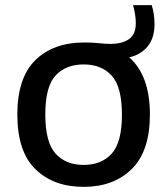

<svg xmlns="http://www.w3.org/2000/svg" viewBox="-20 -718 652 748"><path d="M306 10Q188.5 10 118 -58.8Q47.5 -127.5 47.5 -271.5Q47.5 -414.5 117.5 -483.5Q187.5 -552.5 309 -552.5Q340.5 -552.5 365.2 -549.8Q390 -547 409 -547Q456.5 -547 482.8 -565.8Q509 -584.5 509 -627.5Q509 -645.5 506.2 -662Q503.5 -678.5 498.5 -698H571Q582 -663 582 -624Q582 -571 556 -538.2Q530 -505.5 483.5 -494.5Q564 -423.5 564 -272Q564 -129 493.2 -59.5Q422.5 10 306 10ZM306 -75.5Q375 -75.5 415 -119.2Q455 -163 455 -271Q455 -380 415 -423.5Q375 -467 306 -467Q236.5 -467 196.5 -423.8Q156.5 -380.5 156.5 -272.5Q156.5 -163.5 196.5 -119.5Q236.5 -75.5 306 -75.5Z"/></svg>

Font: Encode Sans SemiExpanded SemiExpanded Medium
Style: Regular
Weight: 500
Width: 6
Designer: Multiple Designers
Foundry: Impallari Type
Version: Version 3.000; ttfautohint (v1.8.3) -l 8 -r 50 -G 200 -x 14 